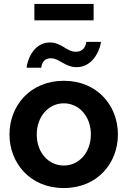

<svg xmlns="http://www.w3.org/2000/svg" viewBox="-20 -942 646 972"><path d="M154 -839H454V-922H154ZM237 -647C281 -647 308 -602 368 -602C461 -602 491 -711 491 -730H417C417 -726 412 -680 364 -680C316 -680 293 -727 232 -727C144 -727 115 -624 115 -599H189C189 -602 192 -647 237 -647ZM28 -261C28 -117 132 10 303 10C474 10 577 -117 577 -261C577 -407 473 -533 303 -533C133 -533 28 -407 28 -261ZM303 -104C226 -104 166 -169 166 -261C166 -352 226 -419 303 -419C380 -419 440 -353 440 -262C440 -170 380 -104 303 -104Z"/></svg>

Font: FIGSv2-sans-serif
Style: Bold
Weight: 700
Designer: Matt McInerney, Pablo Impallari, Rodrigo Fuenzalida,Mirko Velimirovic
Foundry: Matt McInerney, Pablo Impallari, Rodrigo Fuenzalida
Version: Version 4.021;hotconv 1.0.109;makeotfexe 2.5.65596